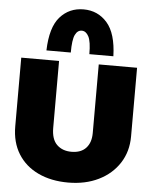

<svg xmlns="http://www.w3.org/2000/svg" viewBox="-65 -1054 891 1123"><g transform="rotate(5 381.0 -492.5)"><path d="M377 16Q277 16 201 -20Q125 -56 83 -123.5Q41 -191 41 -285V-688H263V-295Q263 -228 295.5 -196.5Q328 -165 381 -165Q437 -165 466.5 -197Q496 -229 496 -285V-688H721V-285Q721 -196 677 -128Q633 -60 555.5 -22Q478 16 377 16ZM184 -743Q188 -879 242 -940Q296 -1001 380 -1001Q464 -1001 518.5 -939Q573 -877 577 -743H436Q436 -817 420.5 -846.5Q405 -876 380 -876Q355 -876 341 -847Q327 -818 327 -743Z"/></g></svg>

Font: Paytone One
Style: Regular
Weight: 400
Designer: Vernon Adams
Foundry: Vernon Adams
Version: Version 1.002; ttfautohint (v1.8.4.7-5d5b);gftools[0.9.23]